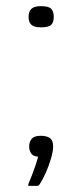

<svg xmlns="http://www.w3.org/2000/svg" viewBox="-20 -501 261 625"><path d="M155 -446Q155 -429 147 -420.5Q139 -412 113 -412Q91 -412 82 -420.5Q73 -429 73 -446Q73 -463 82 -472Q91 -481 113 -481Q139 -481 147 -472Q155 -463 155 -446ZM153 -24Q153 -9 146 15Q139 39 129 61.5Q119 84 109 99Q107 103 103 104Q98 104 89.5 104Q81 104 73 104Q72 103 72 101Q72 99 74 94Q78 85 84 69.5Q90 54 95.5 37.5Q101 21 104 9Q88 8 81.5 -1.5Q75 -11 75 -24Q75 -40 83.5 -49.5Q92 -59 113 -59Q132 -59 142.5 -51.5Q153 -44 153 -24Z"/></svg>

Font: Glory Thin
Style: Regular
Weight: 400
Version: Version 1.011